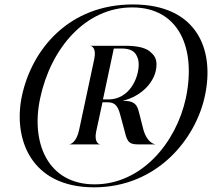

<svg xmlns="http://www.w3.org/2000/svg" viewBox="-20 -810 952 841"><path d="M284 -177.5H417.5V-178C416 -178 390.5 -184 401.5 -235L429 -362H449.5C478 -362 495 -353 506.5 -307.5L522.5 -248.5C535.5 -197.5 538 -177.5 583.5 -177.5H659V-178.5C655 -178.5 622.5 -186 607 -246.5L588 -321C579 -358.5 561 -368.5 516.5 -368.5C596 -386 665.5 -451.5 665.5 -528C665.5 -549.5 658 -565.5 643.5 -578C622 -602 578.5 -609.5 527.5 -609.5H377V-609C378.5 -609 403.5 -603 393 -552L326.5 -240.5C314.5 -184.5 287.5 -178 284 -178ZM455 -374.5H431L478.5 -597.5H513.5C550.5 -597.5 571 -585 580 -563C585 -553.5 587.5 -542 587.5 -527.5C587.5 -465.5 545 -374.5 455 -374.5ZM392 10.5C669.5 10.5 838 -203 877.5 -390C922 -597 839.5 -790.5 562 -790.5C284 -790.5 120.5 -597 76 -390C36.5 -203 114 10.5 392 10.5ZM156 -380C202 -597 353 -777.5 559 -777.5C765 -777.5 840 -597 794 -380C752 -185.5 600.5 -2.5 394.5 -2.5C188.5 -2.5 114 -185.5 156 -380Z"/></svg>

Font: Beautique Display
Style: Bold
Weight: 700
Italic angle: -12°
Designer: Nhat-Quang Ngo
Version: Version 1.100;Glyphs 3.2.3 (3260)